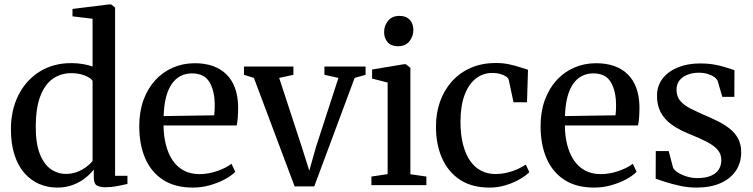

<svg xmlns="http://www.w3.org/2000/svg" viewBox="-20 -839 3414 870"><path d="M239.5 11Q196 11 158 -5.2Q120 -21.5 91 -54.2Q62 -87 45.8 -136.8Q29.5 -186.5 29.5 -253.5Q29.5 -339.5 63.2 -407.2Q97 -475 158.8 -514Q220.5 -553 303 -553Q332 -553 357 -548.5Q382 -544 399.5 -537.5V-754L308.5 -765V-798.5L474 -819H483.5L501.5 -805V-42.5H557.5V-5.5Q538.5 -1 511.8 4.2Q485 9.5 457.5 9.5Q432 9.5 418.5 1.2Q405 -7 405 -35.5V-71Q391 -52 367.2 -33Q343.5 -14 311.2 -1.5Q279 11 239.5 11ZM278.5 -51Q307 -51 330.8 -60.5Q354.5 -70 372.2 -83.5Q390 -97 399.5 -109.5V-473Q391 -486 364.2 -496.8Q337.5 -507.5 303 -507.5Q255.5 -507.5 219.5 -482.2Q183.5 -457 163 -404Q142.5 -351 142 -268Q141.5 -190.5 160 -142.8Q178.5 -95 209.8 -73Q241 -51 278.5 -51Z M854 11Q773 11 719 -24Q665 -59 638 -121.5Q611 -184 611 -267Q611 -333 630.2 -385.8Q649.5 -438.5 683.8 -475.8Q718 -513 763.8 -532.8Q809.5 -552.5 862.5 -552.5Q954 -552.5 1005.2 -502.8Q1056.5 -453 1059 -358.5Q1059 -328.5 1057.5 -307.2Q1056 -286 1052.5 -270.5H721Q721.5 -223 731.8 -182.8Q742 -142.5 762 -112.8Q782 -83 812.5 -66.5Q843 -50 883.5 -50Q924.5 -50 965.5 -64.5Q1006.5 -79 1029 -97L1046 -60.5Q1028.5 -42.5 998.2 -26.2Q968 -10 930.5 0.5Q893 11 854 11ZM721.5 -313 950.5 -316.5Q952 -326.5 952.5 -338.8Q953 -351 953 -361.5Q953 -427 929.2 -466.8Q905.5 -506.5 849.5 -506.5Q821.5 -506.5 798.5 -494.8Q775.5 -483 758.8 -459.2Q742 -435.5 732.5 -399Q723 -362.5 721.5 -313Z M1315 5.5 1130.5 -486 1085.5 -500V-537.5H1309.5V-500L1245 -486L1346.5 -176L1381.5 -65.5L1412 -173.5L1513.5 -486L1450 -500V-537.5H1636.5V-500L1587 -486L1404 5.5Z M1663 0V-39L1736.5 -50V-465L1666 -483V-524L1810.5 -548H1819L1839.5 -532V-49.5L1912 -39V0ZM1782.5 -629.5Q1753 -629.5 1736.8 -647.5Q1720.5 -665.5 1720.5 -693.5Q1720.5 -723.5 1738.8 -745.2Q1757 -767 1790 -767H1791Q1820.5 -767 1836.8 -749.2Q1853 -731.5 1853 -703.5Q1853 -673.5 1834.8 -651.5Q1816.5 -629.5 1783.5 -629.5Z M2198 11Q2118 11 2064.2 -24.5Q2010.5 -60 1983 -122.2Q1955.5 -184.5 1955.5 -263Q1955 -324 1973.2 -376.5Q1991.5 -429 2026.5 -468.8Q2061.5 -508.5 2112 -531Q2162.5 -553.5 2227 -553.5Q2260.5 -553.5 2288.8 -547.2Q2317 -541 2338.2 -533.8Q2359.5 -526.5 2372.5 -523L2368 -375.5H2307L2285.5 -476Q2284 -484.5 2273.8 -491.8Q2263.5 -499 2247.2 -503.8Q2231 -508.5 2210.5 -508.5Q2169.5 -508.5 2137 -483.8Q2104.5 -459 2085.8 -410.2Q2067 -361.5 2066.5 -289Q2066.5 -230 2078 -185Q2089.5 -140 2110.2 -110.2Q2131 -80.5 2160.2 -65.5Q2189.5 -50.5 2224 -50.5Q2252.5 -50.5 2278.5 -56.8Q2304.5 -63 2326 -73Q2347.5 -83 2362.5 -93L2378.5 -59Q2362.5 -42.5 2334 -26.2Q2305.5 -10 2270.5 0.5Q2235.5 11 2198 11Z M2672.5 11Q2591.5 11 2537.5 -24Q2483.5 -59 2456.5 -121.5Q2429.5 -184 2429.5 -267Q2429.5 -333 2448.8 -385.8Q2468 -438.5 2502.2 -475.8Q2536.5 -513 2582.2 -532.8Q2628 -552.5 2681 -552.5Q2772.5 -552.5 2823.8 -502.8Q2875 -453 2877.5 -358.5Q2877.5 -328.5 2876 -307.2Q2874.5 -286 2871 -270.5H2539.5Q2540 -223 2550.2 -182.8Q2560.5 -142.5 2580.5 -112.8Q2600.5 -83 2631 -66.5Q2661.5 -50 2702 -50Q2743 -50 2784 -64.5Q2825 -79 2847.5 -97L2864.5 -60.5Q2847 -42.5 2816.8 -26.2Q2786.5 -10 2749 0.5Q2711.5 11 2672.5 11ZM2540 -313 2769 -316.5Q2770.5 -326.5 2771 -338.8Q2771.5 -351 2771.5 -361.5Q2771.5 -427 2747.8 -466.8Q2724 -506.5 2668 -506.5Q2640 -506.5 2617 -494.8Q2594 -483 2577.2 -459.2Q2560.5 -435.5 2551 -399Q2541.5 -362.5 2540 -313Z M3135 11Q3097.5 11 3061.2 3Q3025 -5 2996.2 -14.2Q2967.5 -23.5 2951 -29L2951.5 -154.5H3010L3030 -78.5Q3035.5 -67.5 3052.5 -56.8Q3069.5 -46 3092.5 -39Q3115.5 -32 3139 -32Q3176 -32 3200.2 -42Q3224.5 -52 3236.5 -70.5Q3248.5 -89 3248.5 -114Q3248.5 -141 3231.5 -160.5Q3214.5 -180 3182 -196.8Q3149.5 -213.5 3102 -232.5Q3055 -251.5 3022.5 -275.2Q2990 -299 2973.5 -330.8Q2957 -362.5 2957 -405Q2957 -450 2982.2 -482.8Q3007.5 -515.5 3051.5 -533.5Q3095.5 -551.5 3150.5 -551.5Q3193 -551.5 3223.5 -545.2Q3254 -539 3274.8 -531.8Q3295.5 -524.5 3308 -521L3307.5 -400H3253L3232 -472Q3227.5 -482.5 3215.5 -490.8Q3203.5 -499 3186 -504.2Q3168.5 -509.5 3146.5 -509.5Q3119 -509.5 3096 -500.8Q3073 -492 3059.2 -475Q3045.5 -458 3045.5 -433Q3045.5 -401 3063.2 -381Q3081 -361 3109.5 -346.8Q3138 -332.5 3170 -318.5Q3202 -305 3232.2 -290Q3262.5 -275 3286.5 -256Q3310.5 -237 3324.5 -211Q3338.5 -185 3338.5 -149Q3338.5 -101.5 3314.5 -65.5Q3290.5 -29.5 3245 -9.2Q3199.5 11 3135 11Z"/></svg>

Font: Merriweather 60pt
Style: Regular
Weight: 400
Version: Version 2.100